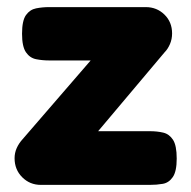

<svg xmlns="http://www.w3.org/2000/svg" viewBox="-20 -511 537 540"><path d="M95 9Q64 9 42.5 -12.5Q21 -34 21 -66Q21 -81 27 -94.5Q33 -108 44 -120L235 -341H118Q99 -341 81.5 -344.5Q64 -348 53 -364Q42 -380 42 -416Q42 -453 53 -468.5Q64 -484 81.5 -487.5Q99 -491 118 -491H390Q421 -491 442.5 -470Q464 -449 464 -417Q464 -401 458 -387Q452 -373 443 -364L256 -142H402Q422 -142 439 -138Q456 -134 466.5 -118Q477 -102 477 -65Q477 -29 466 -13Q455 3 438 6Q421 9 401 9Z"/></svg>

Font: Fredoka SemiCondensed SemiBold
Style: Regular
Weight: 600
Width: 4
Designer: Ben Nathan
Foundry: Milena B. Brandão, Ben Nathan
Version: Version 2.001